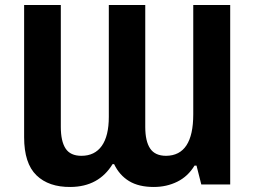

<svg xmlns="http://www.w3.org/2000/svg" viewBox="-20 -734 1017 764"><path d="M261 10Q174 11 125 -36.5Q76 -84 76 -188V-714H222V-229Q222 -172 241 -143Q260 -114 304 -114Q357 -114 385 -153.5Q413 -193 413 -269V-714H558V-229Q558 -172 577.5 -143Q597 -114 641 -114Q749 -115 749 -279V-714H896V0H781L762 -75H754Q728 -32 685.5 -11Q643 10 592 10Q532 10 493.5 -13.5Q455 -37 434 -81H428Q373 9 261 10Z"/></svg>

Font: Noto Sans SemiCondensed
Style: Bold
Weight: 700
Width: 4
Designer: Monotype Design Team
Foundry: Monotype Imaging Inc.
Version: Version 2.013; ttfautohint (v1.8.4.7-5d5b)